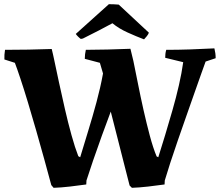

<svg xmlns="http://www.w3.org/2000/svg" viewBox="-20 -888 1051 917"><path d="M236 9 225 -4Q210 -60 191.5 -127Q173 -194 153 -264Q133 -334 113.5 -398.5Q94 -463 77.5 -512.5Q61 -562 51 -588L1 -604Q0 -626 4 -650Q59 -650 115.5 -651Q172 -652 227 -654L233 -629L238 -606Q248 -558 261.5 -495.5Q275 -433 290 -367.5Q305 -302 321.5 -242.5Q338 -183 354 -142L363 -137Q380 -194 401 -262Q422 -330 441 -400.5Q460 -471 472 -537L457 -588L385 -607Q385 -629 390 -650Q438 -650 494 -651.5Q550 -653 603 -655L609 -630L617 -597Q627 -549 639 -488Q651 -427 665.5 -362.5Q680 -298 695.5 -240Q711 -182 728 -141L736 -137Q751 -184 768.5 -242Q786 -300 803.5 -361Q821 -422 834.5 -481Q848 -540 855 -591L769 -612Q769 -621 770 -630.5Q771 -640 774 -650Q831 -650 889 -652Q947 -654 1004 -657Q1007 -645 1008.5 -633.5Q1010 -622 1010 -610L962 -594Q955 -575 941 -535.5Q927 -496 908.5 -443.5Q890 -391 869.5 -332.5Q849 -274 829 -216.5Q809 -159 793 -109.5Q777 -60 767 -26L766 -7Q732 -2 687.5 3Q643 8 610 9L599 -2Q586 -52 571 -111.5Q556 -171 540 -233.5Q524 -296 509 -355Q489 -302 466.5 -240Q444 -178 424.5 -121Q405 -64 393 -26L392 -7Q358 -2 314 3Q270 8 236 9ZM668 -700Q631 -714 589 -733Q547 -752 517 -777Q490 -762 453 -743Q416 -724 376 -704L366 -702Q360 -706 352.5 -713.5Q345 -721 342 -726L500 -868Q511 -868 523 -867.5Q535 -867 547 -866L691 -732Q689 -725 681.5 -715.5Q674 -706 668 -700Z"/></svg>

Font: Labrada
Style: Bold
Weight: 700
Designer: Mercedes Jáuregui
Foundry: Omnibus-Type Team
Version: Version 1.000; ttfautohint (v1.8.4.7-5d5b)